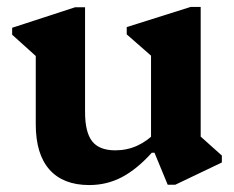

<svg xmlns="http://www.w3.org/2000/svg" viewBox="-20 -519 675 553"><path d="M237 14Q162 14 122.5 -30.5Q83 -75 83 -161V-402L126 -319L15 -419V-439L196 -498H225V-196Q225 -138 245.5 -112Q266 -86 312 -86Q346 -86 375.5 -99.5Q405 -113 431 -140V-80H418Q375 -32 331.5 -9Q288 14 237 14ZM463 13 425 -79H415V-403L458 -321L345 -420V-441L529 -499H558V-95L515 -164L619 -71V-51L485 13Z"/></svg>

Font: Platypi Light SemiBold
Style: Regular
Weight: 600
Version: Version 1.200